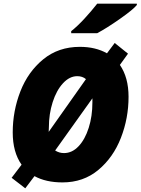

<svg xmlns="http://www.w3.org/2000/svg" viewBox="-20 -979 762 1041"><path d="M43 -15 97 -86Q49 -154 49 -261Q49 -377 90.5 -483.5Q132 -590 214.5 -657.5Q297 -725 413 -725Q498 -725 560 -690L602 -746L674 -688L630 -627Q677 -559 677 -454Q677 -338 635.5 -231.5Q594 -125 513 -57.5Q432 10 319 10Q229 10 167 -24L117 42ZM446 -550Q427 -566 399 -566Q357 -566 321.5 -527.5Q286 -489 265.5 -425Q245 -361 245 -288Q245 -272 244 -264ZM481 -424V-446L279 -163Q301 -149 327 -149Q371 -149 406 -186Q441 -223 461 -286Q481 -349 481 -424ZM366 -810Q399 -836 437 -877Q475 -918 507 -959H722V-952Q702 -927 630 -876.5Q558 -826 507 -799H366Z"/></svg>

Font: Noto Sans Display Black
Style: Italic
Weight: 900
Italic angle: -12°
Designer: Monotype Design team
Foundry: Monotype Imaging Inc.
Version: Version 1.000